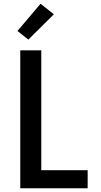

<svg xmlns="http://www.w3.org/2000/svg" viewBox="-20 -1003 540 1023"><path d="M88 0V-735H200V-96H447V0ZM131 -792 73 -838 196 -983 267 -927Z"/></svg>

Font: Iosevka Custom
Style: Bold
Weight: 700
Monospace: yes
Designer: Belleve Invis
Foundry: Belleve Invis
Version: Version 30.3.3; ttfautohint (v1.8.3)